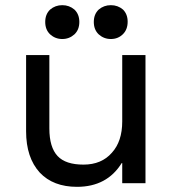

<svg xmlns="http://www.w3.org/2000/svg" viewBox="-20 -709 660 743"><path d="M543 0H453V-78H451Q394 14 278 14Q186 14 134 -41Q81 -99 81 -201V-496H171V-212Q171 -139 203 -105Q234 -72 303 -72Q373 -72 413 -118Q453 -162 453 -239V-496H543ZM456 -577Q437 -558 409 -558Q382 -558 362 -576Q343 -594 343 -624Q343 -654 362 -672Q382 -689 409 -689Q436 -689 456 -672Q474 -654 474 -625Q474 -595 456 -577ZM268 -576Q248 -558 221 -558Q194 -558 174 -576Q155 -594 155 -624Q155 -654 174 -672Q194 -689 221 -689Q248 -689 268 -672Q287 -654 287 -624Q287 -594 268 -576Z"/></svg>

Font: Rilu
Style: Bold
Weight: 500
Designer: Alí Sinisterra
Foundry: Alí Sinisterra
Version: ""